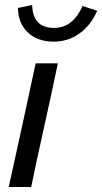

<svg xmlns="http://www.w3.org/2000/svg" viewBox="-20 -750 410 770"><path d="M212 -496Q186 -371 158.5 -248Q131 -125 105 0H15Q43 -125 69.5 -248Q96 -371 123 -496ZM197 -638Q272 -638 311 -726Q325 -721 340 -716.5Q355 -712 370 -707Q344 -648 298.5 -615.5Q253 -583 195 -583Q131 -583 92 -619.5Q53 -656 52 -718L109 -730Q111 -638 197 -638Z"/></svg>

Font: Rosa Sans
Style: Italic
Weight: 400
Italic angle: -12°
Designer: Pentagram / MCKL
Foundry: Pentagram / MCKL
Version: Version 1.005;September 16, 2019;FontCreator 11.5.0.2425 64-